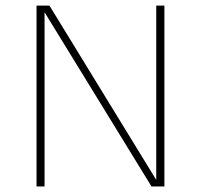

<svg xmlns="http://www.w3.org/2000/svg" viewBox="-20 -670 722 690"><path d="M541.5 -649.9V-23.4L157.7 -649.9H111.3V0H140.1V-626L524.4 0H570.8V-649.9Z"/></svg>

Font: Estedad-FD-VF Thin
Style: Regular
Weight: 100
Designer: Amin Abedi
Version: Version 5.0